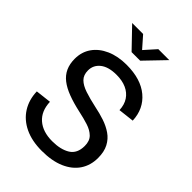

<svg xmlns="http://www.w3.org/2000/svg" viewBox="-272 -1063 1189 1189"><g transform="rotate(45 323.0 -468.0)"><path d="M487 -509Q485 -555 464 -586.5Q443 -618 406.5 -634.5Q370 -651 320 -651Q250 -651 212.5 -621.5Q175 -592 175 -545Q175 -505 198 -482Q221 -459 264.5 -444.5Q308 -430 368 -417Q413 -408 455 -394Q497 -380 530.5 -357Q564 -334 583.5 -297Q603 -260 603 -206Q603 -141 570.5 -92.5Q538 -44 476 -17Q414 10 325 10Q238 10 175.5 -20Q113 -50 79 -104Q45 -158 43 -229L146 -241Q149 -162 197.5 -120Q246 -78 328 -78Q402 -78 447 -106Q492 -134 492 -200Q492 -244 468 -267.5Q444 -291 405 -303.5Q366 -316 319 -326Q255 -340 207.5 -358Q160 -376 128.5 -400.5Q97 -425 81.5 -459Q66 -493 66 -538Q66 -598 97.5 -643Q129 -688 186.5 -713.5Q244 -739 320 -739Q445 -739 516 -679.5Q587 -620 591 -521ZM286 -816 161 -946H257L323 -871L390 -946H486L361 -816Z"/></g></svg>

Font: BDO Grotesk
Style: Regular
Weight: 400
Designer: Deni Anggara
Foundry: Lokal Container
Version: Version 2.000